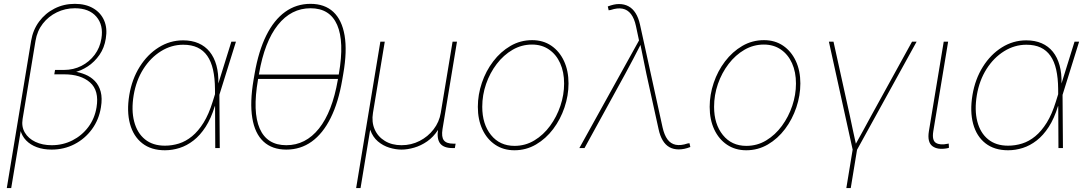

<svg xmlns="http://www.w3.org/2000/svg" viewBox="-20 -755 5531 979"><path d="M14.6 204.1 138.7 -546.9Q147.9 -602.5 179.4 -645Q210.9 -687.5 258.1 -711.4Q305.2 -735.4 361.3 -735.4Q416.5 -735.4 455.1 -712.9Q493.7 -690.4 511 -650.6Q528.3 -610.8 519.5 -558.6Q512.2 -511.2 487.3 -475.3Q462.4 -439.5 428 -416.7Q393.6 -394 356.9 -385.7L357.9 -390.6Q387.2 -386.2 415 -374.8Q442.9 -363.3 463.6 -342Q484.4 -320.8 493.4 -287.6Q502.4 -254.4 494.6 -207.5Q484.4 -144.5 448.7 -95.9Q413.1 -47.4 359.9 -19.8Q306.6 7.8 243.2 7.8Q201.2 7.8 168 -4.4Q134.8 -16.6 113 -39.3Q91.3 -62 83.5 -93.3L88.9 -106.4L37.1 204.1ZM243.7 -14.6Q300.8 -14.6 349.4 -39.3Q397.9 -64 430.4 -107.4Q462.9 -150.9 472.2 -207.5Q486.3 -293 439.2 -334.5Q392.1 -376 307.1 -376H256.8L260.7 -398.4H305.7Q354.5 -398.4 395 -418.9Q435.5 -439.5 462.6 -475.6Q489.7 -511.7 497.1 -558.6Q508.3 -627 471.4 -669.9Q434.6 -712.9 361.8 -712.9Q312.5 -712.9 269.8 -692.1Q227.1 -671.4 198.2 -634.3Q169.4 -597.2 161.1 -546.9L95.2 -147.9Q88.9 -108.9 106.7 -78.9Q124.5 -48.8 160.4 -31.7Q196.3 -14.6 243.7 -14.6Z M820.8 11.2Q751 11.2 705.6 -24.2Q660.2 -59.6 642.8 -123.3Q625.5 -187 639.2 -270Q652.8 -351.6 692.4 -414.6Q731.9 -477.5 789.3 -513.4Q846.7 -549.3 913.6 -549.3Q958 -549.3 992.2 -534.4Q1026.4 -519.5 1049.3 -491Q1072.3 -462.4 1083.5 -421.6Q1094.7 -380.9 1093.3 -328.6H1099.1L1098.6 -272.9L1100.6 0H1077.6L1076.2 -301.3Q1075.7 -357.4 1066.2 -399.7Q1056.6 -441.9 1036.9 -470.2Q1017.1 -498.5 986.8 -512.7Q956.5 -526.9 914.1 -526.9Q854 -526.9 800.8 -493.9Q747.6 -460.9 710.9 -403.1Q674.3 -345.2 661.6 -270Q648.9 -193.4 664.1 -135.3Q679.2 -77.1 719 -44.7Q758.8 -12.2 820.8 -12.2Q857.4 -12.2 892.6 -23.2Q927.7 -34.2 959.5 -60.3Q991.2 -86.4 1018.1 -129.6Q1044.9 -172.9 1064.5 -236.8L1159.7 -542.5H1183.1L1098.1 -270L1081.1 -213.4H1075.2Q1056.2 -150.9 1028.3 -107.9Q1000.5 -64.9 966.6 -38.6Q932.6 -12.2 895.5 -0.5Q858.4 11.2 820.8 11.2Z M1439.9 7.8Q1367.7 7.8 1323.5 -33.2Q1279.3 -74.2 1266.4 -153.6Q1253.4 -232.9 1272.9 -348.1L1278.3 -379.4Q1298.3 -494.6 1337.6 -574Q1377 -653.3 1433.8 -694.3Q1490.7 -735.4 1563 -735.4Q1635.7 -735.4 1679.7 -694.3Q1723.6 -653.3 1737.1 -574Q1750.5 -494.6 1730.5 -379.4L1725.1 -348.1Q1705.6 -232.9 1666 -153.6Q1626.5 -74.2 1569.6 -33.2Q1512.7 7.8 1439.9 7.8ZM1439.9 -14.6Q1538.6 -14.6 1606.4 -99.6Q1674.3 -184.6 1702.6 -348.1L1708 -379.4Q1736.3 -543 1699.2 -627.9Q1662.1 -712.9 1563.5 -712.9Q1464.8 -712.9 1397 -627.9Q1329.1 -543 1300.8 -379.4L1295.4 -348.1Q1267.1 -184.6 1304.2 -99.6Q1341.3 -14.6 1439.9 -14.6ZM1284.7 -352.5 1288.1 -375H1718.8L1715.3 -352.5Z M1795.9 204.1 1919.4 -542.5H1941.9L1881.8 -179.7Q1874 -132.8 1890.4 -95.5Q1906.7 -58.1 1942.4 -36.4Q1978 -14.6 2027.3 -14.6Q2077.1 -14.6 2119.6 -36.4Q2162.1 -58.1 2190.9 -95.5Q2219.7 -132.8 2227.5 -179.7L2287.6 -542.5H2310.1L2236.3 -96.7Q2230 -56.6 2243.2 -39.6Q2256.3 -22.5 2291.5 -22.5H2303.2L2299.3 0H2287.6Q2242.7 0 2224.4 -23.4Q2206.1 -46.9 2213.9 -96.7L2227.5 -179.7H2245.1Q2236.3 -127.9 2213.1 -92Q2189.9 -56.2 2158.2 -34.2Q2126.5 -12.2 2092 -2.2Q2057.6 7.8 2027.3 7.8Q1997.1 7.8 1964.8 -2.2Q1932.6 -12.2 1906.7 -34.2Q1880.9 -56.2 1868.2 -92Q1855.5 -127.9 1864.3 -179.7H1881.8L1818.4 204.1Z M2603 11.2Q2546.9 11.2 2504.9 -17.1Q2462.9 -45.4 2439.7 -95.2Q2416.5 -145 2416.5 -210Q2416.5 -272 2437 -332.5Q2457.5 -393.1 2494.9 -442.1Q2532.2 -491.2 2582.8 -520.8Q2633.3 -550.3 2693.4 -550.3Q2749.5 -550.3 2791 -522Q2832.5 -493.7 2855.7 -444.1Q2878.9 -394.5 2878.9 -329.6Q2878.9 -268.1 2858.4 -207.3Q2837.9 -146.5 2800.8 -97.2Q2763.7 -47.9 2713.1 -18.3Q2662.6 11.2 2603 11.2ZM2603.5 -11.2Q2658.7 -11.2 2704.8 -39.1Q2751 -66.9 2784.9 -113.3Q2818.8 -159.7 2837.6 -215.8Q2856.4 -272 2856.4 -329.1Q2856.4 -387.7 2836.4 -432.4Q2816.4 -477.1 2779.5 -502.4Q2742.7 -527.8 2692.9 -527.8Q2639.6 -527.8 2593.8 -501.2Q2547.9 -474.6 2512.9 -429Q2478 -383.3 2458.5 -326.9Q2439 -270.5 2439 -210.4Q2439 -122.1 2483.6 -66.7Q2528.3 -11.2 2603.5 -11.2Z M2934.1 0 3238.3 -548.8 3222.7 -622.1Q3214.4 -661.1 3197.3 -683.3Q3180.2 -705.6 3154.3 -710.7Q3128.4 -715.8 3093.8 -704.1L3083.5 -702.6L3079.1 -722.2Q3096.2 -728.5 3109.4 -731.4Q3122.6 -734.4 3136.2 -734.4Q3163.6 -734.4 3184.8 -722.9Q3206.1 -711.4 3220.7 -688.2Q3235.4 -665 3243.2 -630.4L3358.4 -105.5Q3367.2 -66.4 3383.5 -44.2Q3399.9 -22 3425.5 -16.8Q3451.2 -11.7 3485.8 -23.4L3495.6 -24.9L3500 -5.4Q3483.4 1 3469 3.9Q3454.6 6.8 3440.9 6.8Q3413.6 6.8 3393.3 -4.6Q3373 -16.1 3359.1 -39.3Q3345.2 -62.5 3337.9 -97.2L3275.9 -378.4Q3267.6 -417.5 3260 -456.3Q3252.4 -495.1 3244.1 -534.2H3250Q3230 -495.1 3209.7 -456.3Q3189.5 -417.5 3168 -378.4L2960.4 0Z M3785.2 11.2Q3729 11.2 3687 -17.1Q3645 -45.4 3621.8 -95.2Q3598.6 -145 3598.6 -210Q3598.6 -272 3619.1 -332.5Q3639.6 -393.1 3677 -442.1Q3714.4 -491.2 3764.9 -520.8Q3815.4 -550.3 3875.5 -550.3Q3931.6 -550.3 3973.1 -522Q4014.6 -493.7 4037.8 -444.1Q4061 -394.5 4061 -329.6Q4061 -268.1 4040.5 -207.3Q4020 -146.5 3982.9 -97.2Q3945.8 -47.9 3895.3 -18.3Q3844.7 11.2 3785.2 11.2ZM3785.6 -11.2Q3840.8 -11.2 3887 -39.1Q3933.1 -66.9 3967 -113.3Q4001 -159.7 4019.8 -215.8Q4038.6 -272 4038.6 -329.1Q4038.6 -387.7 4018.6 -432.4Q3998.5 -477.1 3961.7 -502.4Q3924.8 -527.8 3875 -527.8Q3821.8 -527.8 3775.9 -501.2Q3730 -474.6 3695.1 -429Q3660.2 -383.3 3640.6 -326.9Q3621.1 -270.5 3621.1 -210.4Q3621.1 -122.1 3665.8 -66.7Q3710.4 -11.2 3785.6 -11.2Z M4328.6 12.2 4206.5 -542.5H4230L4313.5 -164.1Q4321.8 -127 4329.3 -89.4Q4336.9 -51.8 4345.7 -14.6H4339.8Q4361.3 -51.8 4381.3 -89.4Q4401.4 -127 4421.9 -164.1L4630.4 -542.5H4653.8L4348.1 12.2ZM4295.4 204.1 4329.6 -3.9H4352.1L4317.9 204.1Z M4810.1 1Q4760.7 10.3 4734.1 -10Q4707.5 -30.3 4716.3 -85.4L4792 -542.5H4814.5L4738.8 -85.4Q4731.4 -39.1 4752.4 -26.4Q4773.4 -13.7 4812.5 -22Q4815.9 -22.9 4815.2 -22.7Q4814.5 -22.5 4817.4 -22.9L4818.8 -1.5Q4816.9 -1 4814.7 -0.5Q4812.5 0 4810.1 1Z M5120.1 11.2Q5050.3 11.2 5004.9 -24.2Q4959.5 -59.6 4942.1 -123.3Q4924.8 -187 4938.5 -270Q4952.1 -351.6 4991.7 -414.6Q5031.2 -477.5 5088.6 -513.4Q5146 -549.3 5212.9 -549.3Q5257.3 -549.3 5291.5 -534.4Q5325.7 -519.5 5348.6 -491Q5371.6 -462.4 5382.8 -421.6Q5394 -380.9 5392.6 -328.6H5398.4L5397.9 -272.9L5399.9 0H5377L5375.5 -301.3Q5375 -357.4 5365.5 -399.7Q5356 -441.9 5336.2 -470.2Q5316.4 -498.5 5286.1 -512.7Q5255.9 -526.9 5213.4 -526.9Q5153.3 -526.9 5100.1 -493.9Q5046.9 -460.9 5010.3 -403.1Q4973.6 -345.2 4960.9 -270Q4948.2 -193.4 4963.4 -135.3Q4978.5 -77.1 5018.3 -44.7Q5058.1 -12.2 5120.1 -12.2Q5156.7 -12.2 5191.9 -23.2Q5227.1 -34.2 5258.8 -60.3Q5290.5 -86.4 5317.4 -129.6Q5344.2 -172.9 5363.8 -236.8L5459 -542.5H5482.4L5397.5 -270L5380.4 -213.4H5374.5Q5355.5 -150.9 5327.6 -107.9Q5299.8 -64.9 5265.9 -38.6Q5231.9 -12.2 5194.8 -0.5Q5157.7 11.2 5120.1 11.2Z"/></svg>

Font: Inter 16pt Thin
Style: Italic
Weight: 250
Italic angle: -9.3988°
Version: Version 4.001;git-66647c0bb